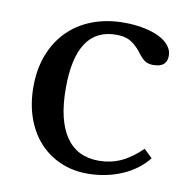

<svg xmlns="http://www.w3.org/2000/svg" viewBox="-67 -606 670 681"><g transform="rotate(10 268.0 -265.0)"><path d="M506 -83Q470 -38 413 -14Q356 10 290 10Q237 10 192.5 -9.5Q148 -29 116 -64.5Q84 -100 66.5 -150Q49 -200 49 -261Q49 -325 69 -376.5Q89 -428 125.5 -464.5Q162 -501 213.5 -520.5Q265 -540 327 -540Q366 -540 398 -533.5Q430 -527 453.5 -515.5Q477 -504 490 -487.5Q503 -471 503 -452Q503 -410 454 -410Q436 -410 424 -417.5Q412 -425 393 -451Q373 -474 354.5 -483.5Q336 -493 307 -493Q163 -493 163 -276Q163 -161 203.5 -101.5Q244 -42 322 -42Q364 -42 401 -58.5Q438 -75 476 -112Z"/></g></svg>

Font: SVN-Libre Baskerville
Style: Regular
Weight: 400
Designer: Pablo Impallari, Rodrigo Fuenzalida
Foundry: Pablo Impallari, Rodrigo Fuenzalida
Version: Version 1.000; ttfautohint (v1.8.4)